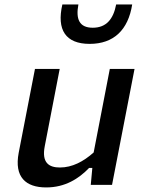

<svg xmlns="http://www.w3.org/2000/svg" viewBox="-20 -830 660 862"><path d="M137 -520.5 64 -144.5C43 -34.5 96 11.5 187.5 11.5C272.5 11.5 334 -28 380 -76H394.5L387.5 0H483L584 -520.5H473L400.5 -145.5C354.5 -104.5 304 -78 249 -78C201 -78 166 -98 181 -174L248 -520.5ZM332 -810H260C233.5 -695.5 275 -633 382.5 -633C490.5 -633 555.5 -695.5 573.5 -810H501.5C489 -744 457 -705.5 396.5 -705.5C336 -705.5 319.5 -744 332 -810Z"/></svg>

Font: Monaspace Neon Medium
Style: Italic
Weight: 500
Italic angle: -11°
Designer: Riley Cran & the Lettermatic Team
Foundry: Lettermatic
Version: Version 1.200 (Monaspace Neon)